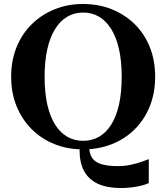

<svg xmlns="http://www.w3.org/2000/svg" viewBox="-20 -740 835 964"><path d="M380 -1 428 -10Q427 31 443 53.5Q459 76 491.5 85Q524 94 570 94Q608 94 640.5 86.5Q673 79 696 70.5Q719 62 727 59V179Q708 189 668.5 196.5Q629 204 586 204Q518 204 471 182.5Q424 161 400.5 115.5Q377 70 380 -1ZM397 10Q320 10 254.5 -16Q189 -42 140 -90.5Q91 -139 63.5 -206Q36 -273 36 -355Q36 -437 63.5 -504Q91 -571 140 -619Q189 -667 254.5 -693.5Q320 -720 397 -720Q475 -720 541 -693.5Q607 -667 656 -619Q705 -571 732 -504Q759 -437 759 -355Q759 -273 732 -206Q705 -139 656 -90.5Q607 -42 541 -16Q475 10 397 10ZM397 -33Q442 -33 477.5 -53.5Q513 -74 538.5 -114.5Q564 -155 577.5 -215Q591 -275 591 -355Q591 -433 577.5 -493Q564 -553 538.5 -594Q513 -635 477.5 -656Q442 -677 397 -677Q353 -677 317.5 -656Q282 -635 256.5 -594Q231 -553 217.5 -493Q204 -433 204 -355Q204 -275 217.5 -215Q231 -155 256.5 -114.5Q282 -74 317.5 -53.5Q353 -33 397 -33Z"/></svg>

Font: Roboto Serif 144pt SemiBold
Style: Regular
Weight: 600
Version: Version 1.008